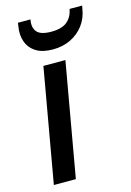

<svg xmlns="http://www.w3.org/2000/svg" viewBox="-113 -786 574 843"><g transform="rotate(-15 174.0 -364.5)"><path d="M24 0 115 -517H215L124 0ZM175 -576Q128 -576 99 -594Q70 -612 58.5 -643.5Q47 -675 54 -714L56 -729H113Q106 -693 123 -673Q140 -653 188 -653Q236 -653 260 -673Q284 -693 291 -729H348L345 -714Q339 -674 316 -643Q293 -612 257 -594Q221 -576 175 -576Z"/></g></svg>

Font: DM Sans 11pt Medium
Style: Italic
Weight: 500
Italic angle: -10°
Version: Version 4.004;gftools[0.9.30]